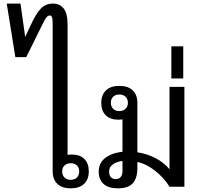

<svg xmlns="http://www.w3.org/2000/svg" viewBox="-20 -1028 1125 1057"><path d="M118.7 -824.7 148.4 -888.2Q163.1 -919.9 176.5 -942.6Q189.9 -965.3 204.1 -980Q218.3 -994.6 234.6 -1001.5Q251 -1008.3 272 -1008.3Q309.1 -1008.3 330.6 -981.2Q352.1 -954.1 352.1 -891.6V-175.3Q354.5 -176.3 362.1 -176.8Q369.6 -177.2 376 -177.2Q419.4 -177.2 444.1 -153.1Q468.8 -128.9 468.8 -84.5Q468.8 -40.5 442.9 -15.9Q417 8.8 369.6 8.8Q321.3 8.8 295.7 -15.9Q270 -40.5 270 -84.5V-895Q270 -921.9 266.4 -932.4Q262.7 -942.9 254.4 -942.9Q250.5 -942.9 246.3 -941.2Q242.2 -939.5 237.1 -933.6Q231.9 -927.7 225.6 -917Q219.2 -906.2 210.9 -888.2L124.5 -713.4H64.5L17.1 -1008.3H92.8ZM416 -84.5Q416 -105 403.3 -117.2Q390.6 -129.4 368.7 -129.4Q348.6 -129.4 335.4 -117.2Q322.3 -105 322.3 -84.5Q322.3 -63 335.4 -50.5Q348.6 -38.1 368.7 -38.1Q390.6 -38.1 403.3 -50.5Q416 -63 416 -84.5Z M590.3 -461.9Q590.3 -441.4 603 -429Q615.7 -416.5 637.7 -416.5Q657.7 -416.5 670.9 -429Q684.1 -441.4 684.1 -461.9Q684.1 -483.4 670.9 -495.6Q657.7 -507.8 637.7 -507.8Q615.7 -507.8 603 -495.6Q590.3 -483.4 590.3 -461.9ZM995.1 -549.8V0H913.1Q898.4 -24.4 877.9 -46.9Q857.4 -69.3 834.2 -87.6Q811 -106 785.9 -118.7Q760.7 -131.3 736.3 -136.2V-103Q736.3 -47.4 711.2 -19.3Q686 8.8 628.9 8.8Q576.2 8.8 549.8 -15.6Q523.4 -40 523.4 -84Q523.4 -104.5 531 -122.6Q538.6 -140.6 554.7 -154.8Q570.8 -168.9 595.5 -178.7Q620.1 -188.5 654.3 -192.4V-371.1Q651.9 -370.1 644.3 -369.6Q636.7 -369.1 630.4 -369.1Q586.9 -369.1 562.3 -393.3Q537.6 -417.5 537.6 -461.9Q537.6 -505.9 563.5 -530.5Q589.4 -555.2 636.7 -555.2Q685.1 -555.2 710.7 -530.5Q736.3 -505.9 736.3 -461.9V-189.5Q761.2 -186 785.9 -178.2Q810.5 -170.4 833.7 -158.7Q856.9 -147 877.2 -131.3Q897.5 -115.7 913.1 -96.2V-549.8ZM580.6 -84Q580.6 -63 590.6 -52.5Q600.6 -42 616.2 -42Q634.8 -42 644.5 -53.5Q654.3 -64.9 654.3 -86.9V-142.1Q618.2 -136.7 599.4 -121.8Q580.6 -106.9 580.6 -84Z M923.3 -772.9H988.8V-596.2H923.3Z"/></svg>

Font: Noto Sans Southeast Asian
Style: Regular
Weight: 400
Designer: Monotype Design Team
Foundry: Monotype Imaging Inc.
Version: Version 1.06 uh; ttfautohint (v1.4.1)